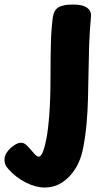

<svg xmlns="http://www.w3.org/2000/svg" viewBox="-126 -574 476 858"><path d="M110.1 -497.1Q114.7 -529.7 136.1 -541.7Q157.4 -553.7 198.7 -553.7Q235.9 -553.7 253.4 -544.9Q270.9 -536.2 276.3 -524.6Q281.7 -513 280.7 -503.4Q280.4 -493.4 278.9 -478.6Q277.4 -463.8 275.6 -437.8Q273.7 -411.9 272.2 -367.9Q270.7 -324 269.7 -254Q268.7 -190 267.2 -133.2Q265.7 -76.4 260.9 -21.7Q256.2 33 245 90.3Q235.4 140 211.1 179.3Q186.7 218.6 151.7 241.3Q116.8 264 73.4 264Q33.3 264 -11.6 241.1Q-56.6 218.1 -89 180.9Q-99.9 168.6 -102.9 159.3Q-106 150.1 -106 138.9Q-106 121.2 -93.2 103.9Q-80.3 86.7 -62.8 75.2Q-45.3 63.8 -32.8 63.8Q-21.8 63.8 -13.2 70.1Q-4.6 76.3 5 87.6Q19 104.4 29.4 115.3Q39.9 126.2 48.2 126.2Q55.8 126.2 64.3 107.8Q72.8 89.3 81 47.8Q89.2 6.2 94.4 -63.6Q99.7 -133.3 99.7 -236Q99.7 -307 101.3 -375.4Q102.9 -443.9 110.1 -497.1Z"/></svg>

Font: Playpen Sans Hebrew
Style: Regular
Weight: 400
Designer: Tom Grace, Laura Meseguer, Veronika Burian, José Scaglione
Foundry: TypeTogether
Version: Version 2.000